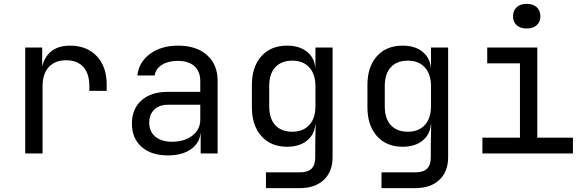

<svg xmlns="http://www.w3.org/2000/svg" viewBox="-20 -797 3040 997"><path d="M111 0V-550H199V-445H220L191 -380Q191 -469 229.5 -514.5Q268 -560 344 -560Q431 -560 482.5 -505.5Q534 -451 534 -358V-325H444V-350Q444 -415 412.5 -449.5Q381 -484 323 -484Q266 -484 233.5 -449Q201 -414 201 -350V0Z M852 10Q765 10 715 -34.5Q665 -79 665 -155Q665 -232 715 -276Q765 -320 850 -320H1020V-375Q1020 -426 989.5 -453.5Q959 -481 903 -481Q854 -481 821 -460.5Q788 -440 783 -405H693Q702 -476 760 -518Q818 -560 905 -560Q1000 -560 1055 -511Q1110 -462 1110 -378V0H1022V-105H1007L1022 -120Q1022 -60 975.5 -25Q929 10 852 10ZM874 -61Q938 -61 979 -93Q1020 -125 1020 -175V-253H852Q807 -253 781 -228Q755 -203 755 -160Q755 -114 786.5 -87.5Q818 -61 874 -61Z M1361 180V98H1536Q1578 98 1597.5 79Q1617 60 1617 20V-50L1619 -150H1601L1618 -165Q1618 -105 1578 -70Q1538 -35 1471 -35Q1386 -35 1337 -90.5Q1288 -146 1288 -240V-356Q1288 -450 1337 -505Q1386 -560 1471 -560Q1538 -560 1578 -525Q1618 -490 1618 -430L1601 -445H1618V-550H1707V20Q1707 94 1661.5 137Q1616 180 1535 180ZM1498 -113Q1554 -113 1586 -148Q1618 -183 1618 -245V-350Q1618 -412 1586 -447Q1554 -482 1498 -482Q1441 -482 1409.5 -448Q1378 -414 1378 -350V-245Q1378 -181 1409.5 -147Q1441 -113 1498 -113Z M1961 180V98H2136Q2178 98 2197.5 79Q2217 60 2217 20V-50L2219 -150H2201L2218 -165Q2218 -105 2178 -70Q2138 -35 2071 -35Q1986 -35 1937 -90.5Q1888 -146 1888 -240V-356Q1888 -450 1937 -505Q1986 -560 2071 -560Q2138 -560 2178 -525Q2218 -490 2218 -430L2201 -445H2218V-550H2307V20Q2307 94 2261.5 137Q2216 180 2135 180ZM2098 -113Q2154 -113 2186 -148Q2218 -183 2218 -245V-350Q2218 -412 2186 -447Q2154 -482 2098 -482Q2041 -482 2009.5 -448Q1978 -414 1978 -350V-245Q1978 -181 2009.5 -147Q2041 -113 2098 -113Z M2485 0V-82H2680V-468H2510V-550H2770V-82H2955V0ZM2715 -649Q2682 -649 2663 -666Q2644 -683 2644 -712Q2644 -742 2663 -759.5Q2682 -777 2715 -777Q2748 -777 2767 -759.5Q2786 -742 2786 -712Q2786 -683 2767 -666Q2748 -649 2715 -649Z"/></svg>

Font: JetBrains Mono Zero
Style: Regular-Zero
Weight: 400
Designer: Philipp Nurullin, Konstantin Bulenkov
Foundry: JetBrains
Version: Version 2.211